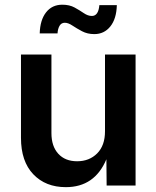

<svg xmlns="http://www.w3.org/2000/svg" viewBox="-20 -773 652 800"><path d="M254.4 6.8Q169.9 6.8 118.7 -46.9Q67.4 -100.6 67.4 -198.7V-545.9H194.3V-218.3Q194.3 -163.6 222.9 -132.3Q251.5 -101.1 301.3 -101.1Q352.1 -101.1 384.8 -133.8Q417.5 -166.5 417.5 -226.1V-545.9H544.9V0H424.3L423.3 -109.4Q374.5 6.8 254.4 6.8ZM373 -630.9Q344.2 -630.9 321.8 -642.8Q299.3 -654.8 281.7 -666.5Q264.2 -678.2 250 -678.2Q235.4 -678.2 228 -665.3Q220.7 -652.3 219.7 -633.8H145.5Q147 -689.5 171.9 -721.4Q196.8 -753.4 239.7 -753.4Q269.5 -753.4 290.8 -741.7Q312 -730 329.1 -718.3Q346.2 -706.5 362.8 -706.5Q390.1 -706.5 394 -751.5H466.8Q465.3 -694.8 439.7 -662.8Q414.1 -630.9 373 -630.9Z"/></svg>

Font: Inter-SemiBold
Style: Regular
Weight: 600
Designer: Rasmus Andersson
Foundry: rsms
Version: Version 4.000;git-a52131595